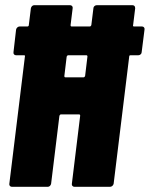

<svg xmlns="http://www.w3.org/2000/svg" viewBox="-20 -720 577 740"><path d="M537 -606 526 -519Q526 -514 522 -510.5Q518 -507 513 -507H483Q478 -507 478 -502L418 -12Q417 -7 413 -3.5Q409 0 404 0H267Q262 0 259 -3.5Q256 -7 257 -12L289 -274Q289 -279 285 -279H215Q211 -279 209 -274L177 -12Q176 -7 172.5 -3.5Q169 0 164 0H26Q21 0 18 -3.5Q15 -7 16 -12L76 -502Q78 -507 72 -507H42Q37 -507 34 -510.5Q31 -514 32 -519L42 -606Q43 -611 47 -614.5Q51 -618 56 -618H86Q88 -618 89.5 -619.5Q91 -621 91 -623L99 -688Q100 -693 103.5 -696.5Q107 -700 112 -700H250Q255 -700 258 -696.5Q261 -693 260 -688L252 -623Q252 -618 256 -618H326Q330 -618 332 -623L340 -688Q340 -693 344 -696.5Q348 -700 353 -700H490Q501 -700 501 -688L493 -623Q491 -618 497 -618H527Q532 -618 535 -614.5Q538 -611 537 -606ZM308 -427 317 -502Q317 -507 313 -507H243Q239 -507 237 -502L228 -427Q228 -422 232 -422H302Q306 -422 308 -427Z"/></svg>

Font: Barlow Condensed ExtraBold
Style: Italic
Weight: 800
Width: 3
Italic angle: -7°
Designer: Jeremy Tribby
Foundry: Tribby Type
Version: Version 1.408